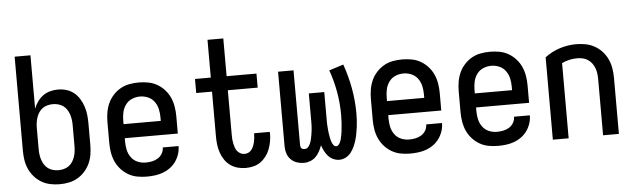

<svg xmlns="http://www.w3.org/2000/svg" viewBox="-47 -908 3595 1089"><g transform="rotate(-5 1750.0 -363.5)"><path d="M254 8Q227 8 200.5 2.5Q174 -3 151 -16.5Q128 -30 110 -50.5Q92 -71 81 -95.5Q70 -120 66 -146.5Q62 -173 62 -200V-735H152V-431Q160 -452 173.5 -471Q187 -490 205 -503Q223 -516 245 -522Q267 -528 290 -528Q315 -528 338.5 -521Q362 -514 381 -498.5Q400 -483 413 -461.5Q426 -440 433.5 -416.5Q441 -393 443.5 -369Q446 -345 446 -320V-200Q446 -173 442 -146.5Q438 -120 427 -95.5Q416 -71 398 -50.5Q380 -30 357 -16.5Q334 -3 307.5 2.5Q281 8 254 8ZM254 -72Q269 -72 284.5 -76Q300 -80 312.5 -89Q325 -98 333.5 -111Q342 -124 347 -139Q352 -154 354 -169.5Q356 -185 356 -200V-320Q356 -335 354 -350.5Q352 -366 347 -381Q342 -396 333.5 -409Q325 -422 312.5 -431Q300 -440 284.5 -444Q269 -448 254 -448Q239 -448 223.5 -444Q208 -440 195.5 -431Q183 -422 174.5 -409Q166 -396 161 -381Q156 -366 154 -350.5Q152 -335 152 -320V-200Q152 -185 154 -169.5Q156 -154 161 -139Q166 -124 174.5 -111Q183 -98 195.5 -89Q208 -80 223.5 -76Q239 -72 254 -72Z M750 8Q723 8 696 3Q669 -2 645.5 -15.5Q622 -29 603.5 -49.5Q585 -70 574 -94.5Q563 -119 558.5 -146Q554 -173 554 -200V-320Q554 -347 558.5 -374Q563 -401 574 -425.5Q585 -450 603.5 -470.5Q622 -491 645.5 -504.5Q669 -518 696 -523Q723 -528 750 -528Q777 -528 804 -523Q831 -518 854.5 -504.5Q878 -491 896.5 -470.5Q915 -450 926 -425.5Q937 -401 941.5 -374Q946 -347 946 -320V-220H644V-200Q644 -176 649 -153Q654 -130 668 -110.5Q682 -91 704 -81.5Q726 -72 750 -72Q768 -72 786 -75.5Q804 -79 819.5 -88.5Q835 -98 844.5 -114Q854 -130 854 -149H944Q944 -125 936.5 -102.5Q929 -80 915.5 -61Q902 -42 883 -28Q864 -14 842 -6Q820 2 796.5 5Q773 8 750 8ZM856 -300V-320Q856 -344 851 -367Q846 -390 832 -409.5Q818 -429 796 -438.5Q774 -448 750 -448Q726 -448 704 -438.5Q682 -429 668 -409.5Q654 -390 649 -367Q644 -344 644 -320V-300Z M1313 8Q1290 8 1267.5 2Q1245 -4 1226 -17.5Q1207 -31 1194 -50.5Q1181 -70 1173.5 -91.5Q1166 -113 1163 -136Q1160 -159 1160 -183V-440H1070V-520H1160V-735H1250V-520H1420V-440H1250V-183Q1250 -171 1251 -159Q1252 -147 1254.5 -135.5Q1257 -124 1261 -112.5Q1265 -101 1272.5 -92Q1280 -83 1290.5 -77.5Q1301 -72 1313 -72Q1325 -72 1335.5 -77Q1346 -82 1353 -91Q1360 -100 1364.5 -111Q1369 -122 1371.5 -133Q1374 -144 1375.5 -155.5Q1377 -167 1377 -178V-184H1466Q1466 -181 1466.5 -179Q1467 -177 1467 -174Q1467 -152 1463 -129.5Q1459 -107 1451 -86Q1443 -65 1429.5 -47Q1416 -29 1398 -16Q1380 -3 1358 2.5Q1336 8 1313 8Z M1645 8Q1624 8 1604.5 1.5Q1585 -5 1570.5 -19.5Q1556 -34 1549.5 -53.5Q1543 -73 1543 -94V-520H1631V-94Q1631 -89 1632.5 -84Q1634 -79 1637.5 -75.5Q1641 -72 1646 -71Q1651 -70 1656 -70Q1668 -70 1676 -79.5Q1684 -89 1688.5 -100.5Q1693 -112 1695.5 -123.5Q1698 -135 1700 -147Q1702 -159 1703.5 -171Q1705 -183 1705.5 -195Q1706 -207 1706 -219Q1706 -231 1706 -243V-382H1794V-243Q1794 -234 1794 -224.5Q1794 -215 1794 -206Q1794 -197 1795 -187.5Q1796 -178 1796.5 -168.5Q1797 -159 1798.5 -149.5Q1800 -140 1801.5 -131Q1803 -122 1805 -113Q1807 -104 1810.5 -95Q1814 -86 1820 -78Q1826 -70 1835 -70Q1843 -70 1848.5 -76.5Q1854 -83 1857.5 -90Q1861 -97 1863 -104.5Q1865 -112 1866.5 -119.5Q1868 -127 1869.5 -135Q1871 -143 1872 -151Q1873 -159 1873.5 -166.5Q1874 -174 1875 -182Q1876 -190 1876.5 -198Q1877 -206 1877 -213.5Q1877 -221 1877.5 -229Q1878 -237 1878 -245Q1878 -311 1866.5 -376Q1855 -441 1833 -502L1915 -528Q1939 -460 1952 -389Q1965 -318 1965 -247Q1965 -228 1964 -208.5Q1963 -189 1960.5 -170Q1958 -151 1954.5 -132Q1951 -113 1945.5 -94.5Q1940 -76 1932 -58.5Q1924 -41 1912.5 -26Q1901 -11 1883.5 -1.5Q1866 8 1846 8Q1829 8 1812 0.5Q1795 -7 1783 -20.5Q1771 -34 1763 -50Q1755 -66 1749 -83Q1743 -65 1734 -48.5Q1725 -32 1712 -19Q1699 -6 1681 1Q1663 8 1645 8Z M2250 8Q2223 8 2196 3Q2169 -2 2145.5 -15.5Q2122 -29 2103.5 -49.5Q2085 -70 2074 -94.5Q2063 -119 2058.5 -146Q2054 -173 2054 -200V-320Q2054 -347 2058.5 -374Q2063 -401 2074 -425.5Q2085 -450 2103.5 -470.5Q2122 -491 2145.5 -504.5Q2169 -518 2196 -523Q2223 -528 2250 -528Q2277 -528 2304 -523Q2331 -518 2354.5 -504.5Q2378 -491 2396.5 -470.5Q2415 -450 2426 -425.5Q2437 -401 2441.5 -374Q2446 -347 2446 -320V-220H2144V-200Q2144 -176 2149 -153Q2154 -130 2168 -110.5Q2182 -91 2204 -81.5Q2226 -72 2250 -72Q2268 -72 2286 -75.5Q2304 -79 2319.5 -88.5Q2335 -98 2344.5 -114Q2354 -130 2354 -149H2444Q2444 -125 2436.5 -102.5Q2429 -80 2415.5 -61Q2402 -42 2383 -28Q2364 -14 2342 -6Q2320 2 2296.5 5Q2273 8 2250 8ZM2356 -300V-320Q2356 -344 2351 -367Q2346 -390 2332 -409.5Q2318 -429 2296 -438.5Q2274 -448 2250 -448Q2226 -448 2204 -438.5Q2182 -429 2168 -409.5Q2154 -390 2149 -367Q2144 -344 2144 -320V-300Z M2750 8Q2723 8 2696 3Q2669 -2 2645.5 -15.5Q2622 -29 2603.5 -49.5Q2585 -70 2574 -94.5Q2563 -119 2558.5 -146Q2554 -173 2554 -200V-320Q2554 -347 2558.5 -374Q2563 -401 2574 -425.5Q2585 -450 2603.5 -470.5Q2622 -491 2645.5 -504.5Q2669 -518 2696 -523Q2723 -528 2750 -528Q2777 -528 2804 -523Q2831 -518 2854.5 -504.5Q2878 -491 2896.5 -470.5Q2915 -450 2926 -425.5Q2937 -401 2941.5 -374Q2946 -347 2946 -320V-220H2644V-200Q2644 -176 2649 -153Q2654 -130 2668 -110.5Q2682 -91 2704 -81.5Q2726 -72 2750 -72Q2768 -72 2786 -75.5Q2804 -79 2819.5 -88.5Q2835 -98 2844.5 -114Q2854 -130 2854 -149H2944Q2944 -125 2936.5 -102.5Q2929 -80 2915.5 -61Q2902 -42 2883 -28Q2864 -14 2842 -6Q2820 2 2796.5 5Q2773 8 2750 8ZM2856 -300V-320Q2856 -344 2851 -367Q2846 -390 2832 -409.5Q2818 -429 2796 -438.5Q2774 -448 2750 -448Q2726 -448 2704 -438.5Q2682 -429 2668 -409.5Q2654 -390 2649 -367Q2644 -344 2644 -320V-300Z M3062 0V-469Q3100 -498 3146 -513Q3192 -528 3240 -528Q3267 -528 3294 -523Q3321 -518 3345 -504.5Q3369 -491 3387.5 -471Q3406 -451 3417.5 -426Q3429 -401 3433.5 -374Q3438 -347 3438 -320V0H3348V-320Q3348 -336 3346 -351.5Q3344 -367 3338.5 -382Q3333 -397 3323.5 -410Q3314 -423 3300.5 -432Q3287 -441 3271.5 -444.5Q3256 -448 3240 -448Q3217 -448 3194.5 -443Q3172 -438 3152 -428V0Z"/></g></svg>

Font: Iosevka Bendy Medium
Style: Regular
Weight: 500
Monospace: yes
Designer: Belleve Invis
Foundry: Belleve Invis
Version: Version 30.1.2